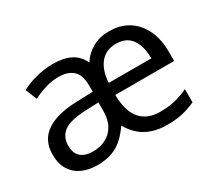

<svg xmlns="http://www.w3.org/2000/svg" viewBox="-108 -752 1081 968"><g transform="rotate(-30 432.0 -268.0)"><path d="M603 -546Q668 -546 715 -516Q762 -486 787.5 -432Q813 -378 813 -306V-252H470Q472 -156 511.5 -110.5Q551 -65 625 -65Q675 -65 713 -74.5Q751 -84 789 -102V-25Q749 -7 710.5 1.5Q672 10 622 10Q576 10 537.5 -2.5Q499 -15 469.5 -40.5Q440 -66 419 -103Q396 -69 368.5 -43.5Q341 -18 304.5 -4Q268 10 216 10Q168 10 129.5 -7Q91 -24 68.5 -59.5Q46 -95 46 -149Q46 -203 72.5 -240Q99 -277 153.5 -297.5Q208 -318 290 -320L380 -323V-357Q380 -422 349.5 -448Q319 -474 268 -474Q228 -474 189.5 -462Q151 -450 118 -433L91 -499Q126 -519 176 -532Q226 -545 275 -545Q337 -545 377.5 -524.5Q418 -504 439 -459Q465 -500 507 -523Q549 -546 603 -546ZM303 -259Q209 -255 173 -227Q137 -199 137 -148Q137 -103 162.5 -82Q188 -61 230 -61Q272 -61 305.5 -77.5Q339 -94 358.5 -128Q378 -162 378 -214V-262ZM602 -474Q544 -474 510.5 -434.5Q477 -395 472 -321H720Q720 -367 707.5 -401.5Q695 -436 669 -455Q643 -474 602 -474Z"/></g></svg>

Font: Noto Sans Telugu
Style: Regular
Weight: 400
Designer: Jelle Bosma - Monotype Design Team
Foundry: Monotype Imaging Inc.
Version: Version 2.003